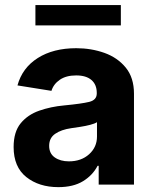

<svg xmlns="http://www.w3.org/2000/svg" viewBox="-20 -748 624 778"><path d="M216.3 10.3Q138.2 10.3 86.7 -30.5Q35.2 -71.3 35.2 -152.3Q35.2 -213.4 63.7 -248.3Q92.3 -283.2 139.2 -299.6Q186 -315.9 239.7 -320.8Q311 -327.6 341.6 -335.2Q372.1 -342.8 372.1 -369.1V-371.6Q372.1 -405.3 350.6 -423.8Q329.1 -442.4 288.6 -442.4Q248 -442.4 222.4 -424.8Q196.8 -407.2 188.5 -379.9L50.8 -401.9Q70.3 -473.1 133.1 -512.9Q195.8 -552.7 289.1 -552.7Q349.6 -552.7 403.1 -533.7Q456.5 -514.6 489.7 -473.9Q522.9 -433.1 522.9 -368.2V0H379.9V-76.2H375.5Q355.5 -37.6 316.2 -13.7Q276.9 10.3 216.3 10.3ZM179.2 -157.2Q179.2 -126 201.9 -110.1Q224.6 -94.2 259.3 -94.2Q309.1 -94.2 341.1 -123Q373 -151.9 373 -194.8V-252.9Q364.3 -247.1 345.5 -242.2Q326.7 -237.3 305.7 -234.1Q284.7 -231 268.1 -228.5Q228 -222.7 203.6 -205.8Q179.2 -189 179.2 -157.2ZM469.7 -727.5V-645H123.5V-727.5Z"/></svg>

Font: Konkhmer Sleokchher
Style: Regular
Weight: 400
Designer: Suon May Sophanith
Version: Version 1.000; ttfautohint (v1.8.4.7-5d5b);gftools[0.9.23]